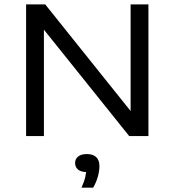

<svg xmlns="http://www.w3.org/2000/svg" viewBox="-20 -615 789 868"><path d="M98 0V-595H184.5L586.5 -93H570.5V-595H651V0H564L161.5 -502H178.5V0ZM348.5 233.5Q361.5 204 366 183Q370.5 162 370.5 141.5L382.5 163H374.5Q346.5 163 333 151.8Q319.5 140.5 319.5 122Q319.5 104 333 92.8Q346.5 81.5 373 81.5Q401 81.5 415.2 95.5Q429.5 109.5 429.5 136.5Q429.5 158 422.2 184Q415 210 401 233.5Z"/></svg>

Font: Encode Sans SC Expanded
Style: Regular
Weight: 400
Width: 7
Designer: Multiple Designers
Foundry: Impallari Type
Version: Version 3.002